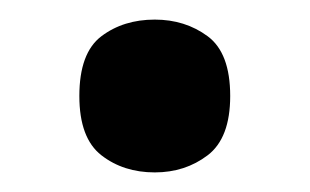

<svg xmlns="http://www.w3.org/2000/svg" viewBox="-20 -453 316 196"><path d="M138 -277Q106 -277 83.5 -294.5Q61 -312 61 -355Q61 -399 83.5 -416Q106 -433 138 -433Q169 -433 192 -416Q215 -399 215 -355Q215 -312 192 -294.5Q169 -277 138 -277Z"/></svg>

Font: Noto Serif Khmer SemiCondensed
Style: Bold
Weight: 700
Width: 4
Designer: Danh Hong and the Monotype Design Team
Foundry: Monotype Imaging Inc.
Version: Version 2.004; ttfautohint (v1.8.4.7-5d5b)